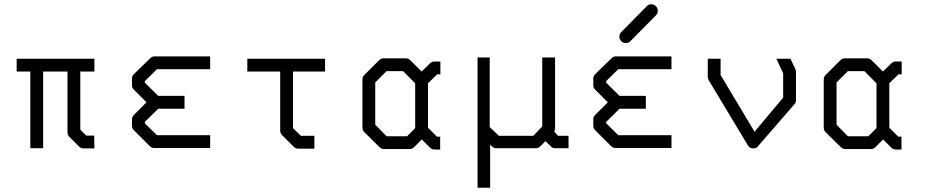

<svg xmlns="http://www.w3.org/2000/svg" viewBox="-20 -745 4360 899"><path d="M58 -410V-470H422V-410H356V-138L384 -110H421L422 -50H372Q359 -50 350 -59L304 -105Q296 -113 296 -126V-410H182V-51H122V-410Z M964 -52H702Q690 -52 681 -61L607 -135Q598 -144 598 -156V-186Q598 -198 607 -207L666 -266L607 -325Q598 -334 598 -346V-377Q598 -389 607 -398L681 -470Q692 -481 702 -481H964V-421H715L658 -365V-358L721 -296H844V-236H721L658 -174V-168L715 -112H964Z M1138 -410V-470H1502V-410H1352V-145L1389 -109H1452V-49H1376Q1364 -49 1355 -58L1301 -112Q1292 -121 1292 -133V-410Z M1984 -147 2026 -105H2041V-45H2014Q2002 -45 1993 -54L1955 -92L1919 -56Q1910 -47 1898 -47H1778Q1766 -47 1757 -56L1685 -127Q1677 -135 1677 -148V-372Q1677 -385 1685 -393L1756 -464Q1764 -472 1777 -472H1879Q1892 -472 1900 -464L1954 -410L1993 -448Q2002 -457 2014 -457H2042V-397H2027L1984 -355ZM1924 -145V-355L1867 -412H1790L1737 -359V-161L1790 -107H1886Z M2216 -476H2273V-150L2316 -109H2477L2519 -153V-476H2579V-141Q2579 -139 2575 -129L2593 -109H2642V-51H2581Q2566 -51 2560 -59L2534 -84L2510 -60Q2501 -51 2489 -51H2304Q2292 -51 2284 -59L2275 -68V134H2216Z M3124 -52H2862Q2850 -52 2841 -61L2767 -135Q2758 -144 2758 -156V-186Q2758 -198 2767 -207L2826 -266L2767 -325Q2758 -334 2758 -346V-377Q2758 -389 2767 -398L2841 -470Q2852 -481 2862 -481H3124V-421H2875L2818 -365V-358L2881 -296H3004V-236H2881L2818 -174V-168L2875 -112H3124ZM2880 -573Q2880 -586 2889 -595L3008.5 -716Q3017 -725 3029 -725Q3042 -725 3051 -716Q3060 -707 3060 -694Q3060 -682 3051 -673L2931.5 -552Q2923 -543 2910 -543Q2898 -543 2889 -552Q2880 -561 2880 -573Z M3681 -470 3704 -422Q3707 -416 3707 -409V-276Q3707 -262.5 3698 -255L3528 -59L3523 -54Q3516.5 -50 3507 -50Q3490 -50 3482 -64L3298 -370Q3294 -378 3294 -386V-470H3354V-394L3513 -128L3647 -288V-402L3615 -470Z M4144 -147 4186 -105H4201V-45H4174Q4162 -45 4153 -54L4115 -92L4079 -56Q4070 -47 4058 -47H3938Q3926 -47 3917 -56L3845 -127Q3837 -135 3837 -148V-372Q3837 -385 3845 -393L3916 -464Q3924 -472 3937 -472H4039Q4052 -472 4060 -464L4114 -410L4153 -448Q4162 -457 4174 -457H4202V-397H4187L4144 -355ZM4084 -145V-355L4027 -412H3950L3897 -359V-161L3950 -107H4046Z"/></svg>

Font: 3270 Nerd Font Mono
Style: Regular
Weight: 400
Monospace: yes
Version: Version 3.0.1;Nerd Fonts 3.0.0